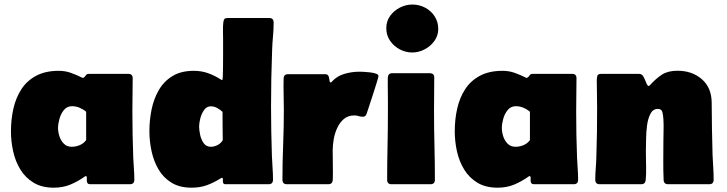

<svg xmlns="http://www.w3.org/2000/svg" viewBox="-20 -829 3270 864"><path d="M221.7 15.6Q168.5 15.6 131.6 -6.6Q94.7 -28.8 72 -65.7Q49.3 -102.5 39.3 -147.5Q29.3 -192.4 29.3 -238.3Q29.3 -291.5 40.3 -340.3Q51.3 -389.2 76.2 -427.5Q101.1 -465.8 142.6 -488Q184.1 -510.3 244.6 -510.3Q273.4 -510.3 298.8 -501.2Q324.2 -492.2 349.6 -479.5L352.1 -478.5H354.5Q362.8 -483.4 366.2 -490Q369.6 -496.6 381.3 -496.6H557.6Q577.1 -496.6 577.1 -477.1Q577.1 -439.9 576.4 -402.8Q575.7 -365.7 575.7 -328.6Q575.7 -276.9 576.7 -224.6Q577.6 -172.4 579.6 -120.1Q580.6 -95.2 582.5 -70.3Q584.5 -45.4 584.5 -20.5Q584.5 0 564.9 0H385.3Q370.6 0 370.6 -17.1Q370.6 -20.5 370.8 -28.6Q371.1 -36.6 365.7 -36.6L363.8 -36.1Q331.1 -12.7 297.1 1.5Q263.2 15.6 221.7 15.6ZM302.7 -168.5Q321.3 -168.5 339.1 -176Q356.9 -183.6 367.7 -198.7V-326.2Q354.5 -337.4 338.1 -344.2Q321.8 -351.1 304.2 -351.1Q281.7 -351.1 267.8 -334.2Q253.9 -317.4 247.6 -294.4Q241.2 -271.5 241.2 -252.9Q241.2 -234.9 247.6 -215.3Q253.9 -195.8 267.6 -182.1Q281.2 -168.5 302.7 -168.5Z M842.3 15.6Q788.6 15.6 752.2 -6.6Q715.8 -28.8 693.8 -65.9Q671.9 -103 662.1 -148.2Q652.3 -193.4 652.3 -239.3Q652.3 -288.1 662.1 -336.2Q671.9 -384.3 694.6 -423.6Q717.3 -462.9 755.9 -486.6Q794.4 -510.3 852.1 -510.3Q886.2 -510.3 915.5 -500Q944.8 -489.7 973.1 -471.7L978 -468.8H980.5Q981.9 -470.2 982.7 -487.1Q983.4 -503.9 983.6 -529.1Q983.9 -554.2 983.9 -580.1Q983.9 -606 983.9 -625.7Q983.9 -645.5 983.9 -651.9Q983.9 -670.9 983.4 -690.2Q982.9 -709.5 984.9 -728Q986.3 -739.3 990 -743.7Q993.7 -748 1005.4 -748H1191.9Q1211.4 -748 1211.4 -727.5Q1211.4 -697.3 1208.5 -666.3Q1205.6 -635.3 1204.6 -605Q1202.1 -541.5 1200.9 -477.3Q1199.7 -413.1 1199.7 -349.1Q1199.7 -293.5 1200.7 -238Q1201.7 -182.6 1203.6 -127Q1204.6 -100.6 1206.5 -73.7Q1208.5 -46.9 1208.5 -20.5Q1208.5 0 1189 0H994.1Q982.9 0 982.9 -13.2Q982.9 -16.6 983.2 -21.5Q983.4 -26.4 981 -28.3L977.5 -28.8L973.1 -26.4Q941.9 -6.8 910.9 4.4Q879.9 15.6 842.3 15.6ZM928.7 -168.5Q944.3 -168.5 959.5 -176.5Q974.6 -184.6 982.4 -198.2Q981.9 -230 981.7 -262Q981.4 -293.9 981.4 -325.7Q971.2 -335.4 957.3 -343Q943.4 -350.6 928.7 -350.6Q910.2 -350.6 898.4 -334Q886.7 -317.4 881.3 -295.9Q876 -274.4 876 -259.8Q876 -244.1 880.6 -222.4Q885.3 -200.7 896.7 -184.6Q908.2 -168.5 928.7 -168.5Z M1442.9 -495.1Q1455.6 -495.1 1458.7 -485.8Q1461.9 -476.6 1462.6 -467.3Q1463.4 -458 1468.8 -458Q1470.7 -458 1471.9 -459.7Q1473.1 -461.4 1474.1 -462.4Q1497.1 -487.3 1530.3 -496.8Q1563.5 -506.3 1596.2 -506.3Q1601.6 -506.3 1615.2 -505.9Q1628.9 -505.4 1644.8 -503.4Q1660.6 -501.5 1671.9 -497.6Q1683.1 -493.7 1683.1 -486.8Q1683.1 -482.9 1676 -459.7Q1668.9 -436.5 1659.2 -406.5Q1649.4 -376.5 1641.1 -351.3Q1632.8 -326.2 1630.4 -318.8Q1628.4 -312.5 1624.5 -308.1Q1620.6 -303.7 1612.8 -303.7Q1603 -303.7 1593.8 -306.6Q1584.5 -309.6 1574.7 -309.6Q1546.4 -309.6 1527.6 -293.7Q1508.8 -277.8 1497.6 -253.4Q1486.3 -229 1481.7 -202.1Q1477.1 -175.3 1477.1 -152.8Q1477.1 -120.1 1477.8 -86.7Q1478.5 -53.2 1477.5 -20Q1476.6 0 1457.5 0H1270.5Q1251 0 1251 -20.5Q1251 -99.1 1254.2 -177.7Q1257.3 -256.3 1257.3 -334.5Q1257.3 -369.6 1256.3 -405Q1255.4 -440.4 1256.3 -475.6Q1256.8 -495.1 1275.9 -495.1Z M1835 -592.8Q1805.2 -592.8 1778.3 -607.2Q1751.5 -621.6 1734.9 -646.2Q1718.3 -670.9 1718.3 -702.1Q1718.3 -733.4 1735.4 -757.3Q1752.4 -781.2 1779.5 -794.9Q1806.6 -808.6 1835.9 -808.6Q1866.7 -808.6 1893.3 -794.4Q1919.9 -780.3 1936 -755.4Q1952.1 -730.5 1952.1 -698.7Q1952.1 -668.9 1934.8 -644.8Q1917.5 -620.6 1890.6 -606.7Q1863.8 -592.8 1835 -592.8ZM1725.6 -326.7Q1725.6 -352.5 1725.6 -377.9Q1725.6 -403.3 1725.1 -428.7Q1725.1 -441.4 1724.9 -454.6Q1724.6 -467.8 1725.1 -480Q1726.6 -499.5 1744.6 -499.5H1914.1Q1934.1 -499.5 1934.1 -480Q1934.1 -441.4 1933.6 -403.3Q1933.1 -365.2 1933.1 -326.7Q1933.1 -250 1935.1 -173.3Q1937 -96.7 1937 -20Q1937 0 1917 0H1741.7Q1722.2 0 1722.2 -20Q1722.2 -96.7 1723.9 -173.3Q1725.6 -250 1725.6 -326.7Z M2218.8 15.6Q2165.5 15.6 2128.7 -6.6Q2091.8 -28.8 2069.1 -65.7Q2046.4 -102.5 2036.4 -147.5Q2026.4 -192.4 2026.4 -238.3Q2026.4 -291.5 2037.4 -340.3Q2048.3 -389.2 2073.2 -427.5Q2098.1 -465.8 2139.6 -488Q2181.2 -510.3 2241.7 -510.3Q2270.5 -510.3 2295.9 -501.2Q2321.3 -492.2 2346.7 -479.5L2349.1 -478.5H2351.6Q2359.9 -483.4 2363.3 -490Q2366.7 -496.6 2378.4 -496.6H2554.7Q2574.2 -496.6 2574.2 -477.1Q2574.2 -439.9 2573.5 -402.8Q2572.8 -365.7 2572.8 -328.6Q2572.8 -276.9 2573.7 -224.6Q2574.7 -172.4 2576.7 -120.1Q2577.6 -95.2 2579.6 -70.3Q2581.5 -45.4 2581.5 -20.5Q2581.5 0 2562 0H2382.3Q2367.7 0 2367.7 -17.1Q2367.7 -20.5 2367.9 -28.6Q2368.2 -36.6 2362.8 -36.6L2360.8 -36.1Q2328.1 -12.7 2294.2 1.5Q2260.3 15.6 2218.8 15.6ZM2299.8 -168.5Q2318.4 -168.5 2336.2 -176Q2354 -183.6 2364.7 -198.7V-326.2Q2351.6 -337.4 2335.2 -344.2Q2318.8 -351.1 2301.3 -351.1Q2278.8 -351.1 2264.9 -334.2Q2251 -317.4 2244.6 -294.4Q2238.3 -271.5 2238.3 -252.9Q2238.3 -234.9 2244.6 -215.3Q2251 -195.8 2264.6 -182.1Q2278.3 -168.5 2299.8 -168.5Z M2856 -496.6Q2869.1 -496.6 2876.2 -482.9Q2883.3 -469.2 2888.4 -455.6Q2893.6 -441.9 2899.9 -441.9Q2900.9 -441.9 2904.3 -445.3Q2931.6 -475.6 2958.7 -493.2Q2985.8 -510.7 3028.8 -510.7Q3094.2 -510.7 3138.2 -472.7Q3182.1 -434.6 3182.6 -367.2Q3183.1 -308.6 3183.8 -250Q3184.6 -191.4 3186.5 -132.8Q3187.5 -105 3189.5 -76.7Q3191.4 -48.3 3191.4 -20.5Q3191.4 0 3171.9 0H2986.3Q2966.8 0 2966.3 -20Q2964.4 -63.5 2964.8 -107.7Q2965.3 -151.9 2965.3 -195.8Q2965.3 -220.2 2966.1 -244.1Q2966.8 -268.1 2965.3 -292Q2964.8 -304.7 2961.4 -321.8Q2958 -338.9 2940.4 -338.9Q2918.5 -338.9 2907.2 -317.4Q2896 -295.9 2891.8 -265.4Q2887.7 -234.9 2887.5 -205.8Q2887.2 -176.8 2886.7 -162.1Q2886.2 -153.8 2886.5 -145.5Q2886.7 -137.2 2886.7 -128.9Q2886.7 -102.1 2887.5 -74.5Q2888.2 -46.9 2885.7 -20Q2884.3 0 2865.7 0H2678.2Q2658.7 0 2658.7 -20.5Q2658.7 -46.4 2660.9 -72.3Q2663.1 -98.1 2663.6 -124Q2665.5 -179.2 2666.3 -234.1Q2667 -289.1 2667 -343.8Q2667 -374.5 2666.3 -405Q2665.5 -435.5 2665.5 -466.3Q2665.5 -478 2668 -487.3Q2670.4 -496.6 2685.5 -496.6Z"/></svg>

Font: Belanosima
Style: Bold
Weight: 700
Designer: The DocRepair Project, Santiago Orozco
Foundry: Google
Version: Version 2.000